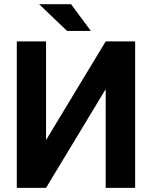

<svg xmlns="http://www.w3.org/2000/svg" viewBox="-20 -912 741 932"><path d="M636 0H493V-476.5L491.5 -477L203.5 0H61.5V-711H203.5V-235L205 -234.5L493 -711H636ZM421 -762H305.5L170 -891.5H325Z"/></svg>

Font: Roberto Sans
Style: Bold
Weight: 700
Designer: Google (font) & Cristiano Sobral (main changes)
Version: Version 1.000;October 12, 2021;FontCreator 14.0.0.2814 64-bi